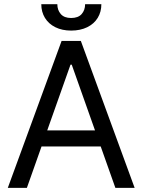

<svg xmlns="http://www.w3.org/2000/svg" viewBox="-20 -904 686 924"><path d="M17.6 0 276.4 -707H369.1L627.9 0H535.2L325.2 -592.8H319.3L109.4 0ZM503.9 -276.4V-199.2H141.6V-276.4ZM322.3 -756.8Q279.3 -756.8 246.6 -772.9Q213.9 -789.1 196.3 -817.9Q178.7 -846.7 178.7 -883.8H255.9Q255.9 -855.5 272.5 -836.4Q289.1 -817.4 322.3 -817.4Q356.4 -817.4 373 -836.4Q389.6 -855.5 389.6 -883.8H467.8Q467.8 -846.7 450.2 -817.9Q432.6 -789.1 399.4 -772.9Q366.2 -756.8 322.3 -756.8Z"/></svg>

Font: WEMIX Pretendard Variable
Style: Regular
Weight: 400
Designer: Base glyphs from Inter by Rasmus Andersson; Hangeul glyphs from Noto Sans CJK(Source Han Sans) by Jang Soo-young and Kan
Foundry: Kil Hyung-jin
Version: Version 1.000;Glyphs 3.2 (3208)